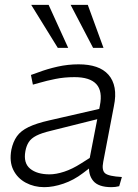

<svg xmlns="http://www.w3.org/2000/svg" viewBox="-20 -767 571 794"><path d="M473 3Q465 5 457 6Q449 7 441 7Q387 7 365.5 -19Q344 -45 349 -86L348 -98L393 -330Q405 -390 378.5 -419Q352 -448 288 -448Q246 -448 209 -440.5Q172 -433 145 -425L116 -417L108 -457L139 -468Q176 -482 218.5 -491.5Q261 -501 305 -501Q347 -501 378 -490.5Q409 -480 428.5 -458Q448 -436 454 -403.5Q460 -371 451 -328L407 -98Q400 -63 414.5 -50.5Q429 -38 484 -35ZM163 7Q121 7 86.5 -11.5Q52 -30 35 -64.5Q18 -99 27 -148Q34 -181 50 -203.5Q66 -226 98 -241.5Q130 -257 183 -269L414 -322L406 -280L190 -226Q152 -217 130.5 -206Q109 -195 99 -179.5Q89 -164 85 -142Q76 -93 104.5 -69.5Q133 -46 185 -46Q212 -46 245.5 -57Q279 -68 315 -91L375 -129L377 -92L323 -51Q285 -22 242.5 -7.5Q200 7 163 7ZM219 -569 109 -747H181L262 -569ZM365 -569 272 -747H343L408 -569Z"/></svg>

Font: REM ExtraLight
Style: Italic
Weight: 250
Italic angle: -11°
Designer: Octavio Pardo
Foundry: Ashler Design
Version: Version 1.005;gftools[0.9.28]